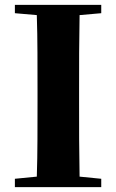

<svg xmlns="http://www.w3.org/2000/svg" viewBox="-20 -767 477 787"><path d="M41 -712.9V-747.1H395V-712.9L306.2 -705.1Q304.7 -628.4 304.4 -550.8Q304.2 -473.1 304.2 -395V-352.1Q304.2 -274.9 304.4 -197.5Q304.7 -120.1 306.2 -43L395 -34.2V0H41V-34.2L130.9 -43Q133.3 -118.7 133.5 -195.8Q133.8 -272.9 133.8 -351.1V-395Q133.8 -473.1 133.5 -550.5Q133.3 -627.9 130.9 -705.1Z"/></svg>

Font: Source Han Serif TW Heavy
Style: Regular
Weight: 900
Designer: Ryoko NISHIZUKA Ë•øÂ°öÊ∂ºÂ≠ê (kana & ideographs); Frank Grie√ühammer (Latin, Greek & Cyrillic); Wenlong ZHANG Âº†ÊñáÈæô 
Foundry: Adobe
Version: Version 2.003;hotconv 1.1.1;makeotfexe 2.6.0